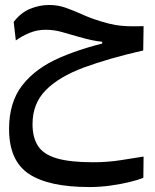

<svg xmlns="http://www.w3.org/2000/svg" viewBox="-20 -443 626 775"><path d="M340.8 312Q176.3 312 96.4 258.8Q16.6 205.6 16.6 77.6Q16.6 -30.8 70.6 -99.6Q124.5 -168.5 223.6 -211.2Q322.8 -253.9 457 -282.2L458.5 -250.5L392.6 -259.3V-274.4Q371.1 -276.4 347.9 -281.5Q324.7 -286.6 297.4 -294.4Q258.8 -305.7 228.3 -314.2Q197.8 -322.8 164.1 -322.8Q129.9 -322.8 99.9 -310.5Q69.8 -298.3 43.9 -279.8L35.2 -354.5Q64 -392.1 101.8 -407.5Q139.6 -422.9 177.7 -422.9Q213.9 -422.9 245.6 -411.6Q277.3 -400.4 311.8 -384.8Q346.2 -369.1 391.1 -355.5Q421.9 -346.2 446.8 -342Q471.7 -337.9 498 -337.2Q524.4 -336.4 559.6 -337.4L558.1 -239.3Q418.5 -207.5 318.4 -170.4Q218.3 -133.3 164.8 -79.1Q111.3 -24.9 111.3 58.1Q111.3 111.8 133.3 146Q155.3 180.2 208.7 196Q262.2 211.9 355.5 211.9Q415 211.9 466.8 203.6Q518.6 195.3 559.6 189L558.6 274.4Q536.6 283.7 501.2 292.2Q465.8 300.8 424.1 306.4Q382.3 312 340.8 312Z"/></svg>

Font: Cascadia Code
Style: Regular
Weight: 400
Designer: Aaron Bell
Foundry: Saja Typeworks
Version: Version 2404.023